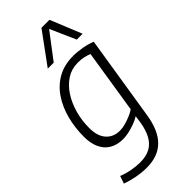

<svg xmlns="http://www.w3.org/2000/svg" viewBox="-313 -844 1118 1118"><g transform="rotate(-45 245.5 -285.0)"><path d="M0 191 16 144Q48 157 84.5 164Q121 171 155 171Q203 171 236.5 153.5Q270 136 290.5 99Q311 62 320 5L326 -38Q305 -25 279 -15.5Q253 -6 227.5 -0.5Q202 5 180 5Q132 5 97.5 -15.5Q63 -36 45.5 -74.5Q28 -113 28 -165Q28 -242 46 -310Q64 -378 100 -431Q136 -484 190 -514Q244 -544 316 -544Q335 -544 354.5 -542Q374 -540 393 -536.5Q412 -533 429.5 -528Q447 -523 460 -517L377 5Q360 114 306.5 167Q253 220 160 220Q119 220 77.5 212Q36 204 0 191ZM396 -480Q379 -487 358.5 -492Q338 -497 307 -497Q257 -497 216.5 -471Q176 -445 147 -400.5Q118 -356 102 -299.5Q86 -243 86 -181Q86 -114 117.5 -78.5Q149 -43 203 -43Q223 -43 246.5 -49.5Q270 -56 293.5 -65.5Q317 -75 334 -87ZM160 -596 302 -790H368L447 -596H399L329 -754L209 -596Z"/></g></svg>

Font: Georama ExtraCondensed Thin Light
Style: Italic
Weight: 300
Italic angle: -9°
Version: Version 1.001